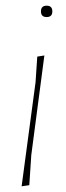

<svg xmlns="http://www.w3.org/2000/svg" viewBox="-20 -651 233 675"><path d="M124 -611Q124 -631 144 -631Q164 -631 164 -611Q164 -591 144 -591Q124 -591 124 -611ZM136 -456 90 -106 83 0 56 4 105 -362 111 -452Z"/></svg>

Font: Alegreya Sans Thin
Style: Italic
Weight: 100
Italic angle: -7°
Designer: Juan Pablo del Peral
Foundry: Huerta Tipografica
Version: Version 2.007